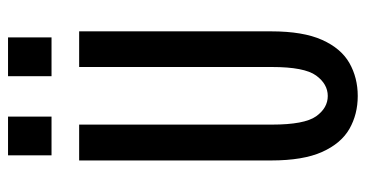

<svg xmlns="http://www.w3.org/2000/svg" viewBox="-241 -681 932 490"><g transform="rotate(-90 225.0 -436.0)"><path d="M225 11Q178.5 11 141.2 -10.2Q104 -31.5 82.2 -80Q60.5 -128.5 60.5 -210V-700H152V-208Q152 -125 173.2 -95.2Q194.5 -65.5 225 -65.5Q255.5 -65.5 277.2 -95.2Q299 -125 299 -208V-700H390V-210Q390 -128.5 368.2 -80Q346.5 -31.5 309 -10.2Q271.5 11 225 11ZM73.5 -881.5H172.5V-770.5H73.5ZM275.5 -881.5H374.5V-770.5H275.5Z"/></g></svg>

Font: Trispace Condensed
Style: Regular
Weight: 400
Width: 3
Designer: Tyler Finck
Foundry: Etcetera Type Company
Version: Version 1.210; ttfautohint (v1.8.3)